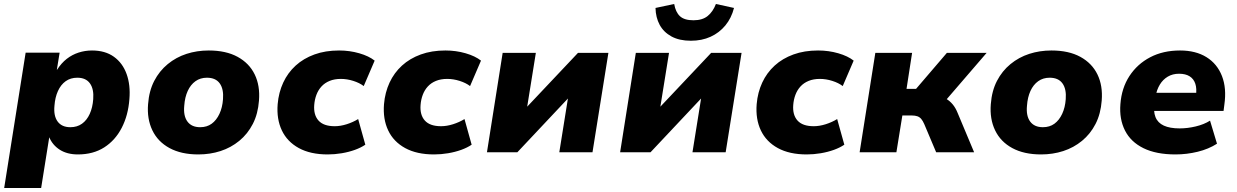

<svg xmlns="http://www.w3.org/2000/svg" viewBox="-20 -766 6226 966"><path d="M1 180 109 -501H280L266 -415H267Q289 -449 316 -470Q343 -491 375.5 -501.5Q408 -512 443 -512Q509 -512 553 -480.5Q597 -449 617 -393.5Q637 -338 631 -267Q625 -186 592.5 -123Q560 -60 504.5 -24.5Q449 11 372 11Q318 11 281 -12.5Q244 -36 227 -77H228L187 180ZM334 -126Q368 -126 392.5 -143.5Q417 -161 431.5 -193Q446 -225 449 -267Q453 -318 432.5 -346.5Q412 -375 369 -375Q335 -375 310.5 -357.5Q286 -340 271.5 -308Q257 -276 254 -234Q249 -183 270 -154.5Q291 -126 334 -126Z M978 11Q892 11 833 -21Q774 -53 746.5 -110.5Q719 -168 725 -242Q730 -309 756 -359Q782 -409 824 -443.5Q866 -478 918.5 -495Q971 -512 1030 -512Q1117 -512 1175.5 -480Q1234 -448 1261.5 -391.5Q1289 -335 1283 -260Q1278 -193 1252 -142.5Q1226 -92 1184 -57.5Q1142 -23 1089.5 -6Q1037 11 978 11ZM987 -126Q1021 -126 1045 -143.5Q1069 -161 1084 -193Q1099 -225 1102 -267Q1106 -318 1085.5 -346.5Q1065 -375 1021 -375Q988 -375 963.5 -357.5Q939 -340 924.5 -308.5Q910 -277 907 -234Q902 -183 923 -154.5Q944 -126 987 -126Z M1629 11Q1542 11 1483.5 -21Q1425 -53 1398 -110Q1371 -167 1377 -242Q1382 -301 1405 -350.5Q1428 -400 1467.5 -436Q1507 -472 1562 -492Q1617 -512 1686 -512Q1739 -512 1787.5 -498Q1836 -484 1865 -461L1810 -333Q1789 -349 1757.5 -359Q1726 -369 1695 -369Q1663 -369 1638.5 -359Q1614 -349 1597.5 -331Q1581 -313 1572 -289Q1563 -265 1561 -238Q1557 -188 1582.5 -159.5Q1608 -131 1664 -131Q1693 -131 1724.5 -141Q1756 -151 1782 -167L1818 -38Q1796 -23 1765.5 -12Q1735 -1 1699.5 5Q1664 11 1629 11Z M2164 11Q2077 11 2018.5 -21Q1960 -53 1933 -110Q1906 -167 1912 -242Q1917 -301 1940 -350.5Q1963 -400 2002.5 -436Q2042 -472 2097 -492Q2152 -512 2221 -512Q2274 -512 2322.5 -498Q2371 -484 2400 -461L2345 -333Q2324 -349 2292.5 -359Q2261 -369 2230 -369Q2198 -369 2173.5 -359Q2149 -349 2132.5 -331Q2116 -313 2107 -289Q2098 -265 2096 -238Q2092 -188 2117.5 -159.5Q2143 -131 2199 -131Q2228 -131 2259.5 -141Q2291 -151 2317 -167L2353 -38Q2331 -23 2300.5 -12Q2270 -1 2234.5 5Q2199 11 2164 11Z M2430 0 2509 -500H2676L2630 -214H2618L2888 -500H3041L2961 0H2794L2840 -287H2853L2583 0Z M3100 0 3179 -500H3346L3300 -214H3288L3558 -500H3711L3631 0H3464L3510 -287H3523L3253 0ZM3456 -561Q3398 -561 3358.5 -582.5Q3319 -604 3299 -641Q3279 -678 3278 -726L3372 -746Q3379 -705 3401 -684.5Q3423 -664 3469 -664Q3514 -664 3540.5 -685.5Q3567 -707 3582 -746L3673 -726Q3660 -675 3629.5 -638Q3599 -601 3555 -581Q3511 -561 3456 -561Z M4039 11Q3952 11 3893.5 -21Q3835 -53 3808 -110Q3781 -167 3787 -242Q3792 -301 3815 -350.5Q3838 -400 3877.5 -436Q3917 -472 3972 -492Q4027 -512 4096 -512Q4149 -512 4197.5 -498Q4246 -484 4275 -461L4220 -333Q4199 -349 4167.5 -359Q4136 -369 4105 -369Q4073 -369 4048.5 -359Q4024 -349 4007.5 -331Q3991 -313 3982 -289Q3973 -265 3971 -238Q3967 -188 3992.5 -159.5Q4018 -131 4074 -131Q4103 -131 4134.5 -141Q4166 -151 4192 -167L4228 -38Q4206 -23 4175.5 -12Q4145 -1 4109.5 5Q4074 11 4039 11Z M4305 0 4384 -500H4569L4541 -319H4589L4744 -500H4944L4720 -240L4697 -283Q4722 -280 4740.5 -269Q4759 -258 4773.5 -240.5Q4788 -223 4798 -198L4881 0H4690L4630 -142Q4623 -158 4615 -167.5Q4607 -177 4595.5 -181Q4584 -185 4568 -185H4520L4490 0Z M5218 11Q5132 11 5073 -21Q5014 -53 4986.5 -110.5Q4959 -168 4965 -242Q4970 -309 4996 -359Q5022 -409 5064 -443.5Q5106 -478 5158.5 -495Q5211 -512 5270 -512Q5357 -512 5415.5 -480Q5474 -448 5501.5 -391.5Q5529 -335 5523 -260Q5518 -193 5492 -142.5Q5466 -92 5424 -57.5Q5382 -23 5329.5 -6Q5277 11 5218 11ZM5227 -126Q5261 -126 5285 -143.5Q5309 -161 5324 -193Q5339 -225 5342 -267Q5346 -318 5325.5 -346.5Q5305 -375 5261 -375Q5228 -375 5203.5 -357.5Q5179 -340 5164.5 -308.5Q5150 -277 5147 -234Q5142 -183 5163 -154.5Q5184 -126 5227 -126Z M5894 11Q5797 11 5733 -20.5Q5669 -52 5640 -109.5Q5611 -167 5617 -242Q5623 -323 5662.5 -383.5Q5702 -444 5767 -478Q5832 -512 5917 -512Q5996 -512 6050 -478.5Q6104 -445 6128 -383.5Q6152 -322 6140 -239L6136 -208H5762L5776 -299H6010L5997 -285Q6002 -320 5994 -344.5Q5986 -369 5965.5 -382Q5945 -395 5912 -395Q5880 -395 5855.5 -380.5Q5831 -366 5815.5 -340.5Q5800 -315 5794 -281L5789 -250Q5782 -206 5793.5 -177Q5805 -148 5835.5 -134Q5866 -120 5915 -120Q5955 -120 5996.5 -130Q6038 -140 6068 -159L6103 -43Q6061 -16 6006 -2.5Q5951 11 5894 11Z"/></svg>

Font: Nunito Sans 9pt Black
Style: Italic
Weight: 900
Italic angle: -9°
Version: Version 3.101;gftools[0.9.27]